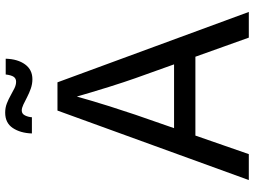

<svg xmlns="http://www.w3.org/2000/svg" viewBox="-138 -828 966 730"><g transform="rotate(-90 345.0 -463.0)"><path d="M25.4 0 289.6 -727.5H397L664.6 0H566.9L412.6 -431.6Q398.4 -471.7 379.6 -531.5Q360.8 -591.3 334 -684.1H351.6Q325.2 -590.3 305.9 -529.5Q286.6 -468.8 273.9 -431.6L124 0ZM158.2 -203.1V-284.2H531.7V-203.1ZM408.7 -822.8Q390.6 -822.8 373.3 -828.9Q356 -835 340.6 -843Q325.2 -851.1 312.3 -857.2Q299.3 -863.3 290 -863.3Q277.3 -863.3 271.2 -851.1Q265.1 -838.9 264.2 -824.7H202.6Q204.1 -868.7 223.4 -897.5Q242.7 -926.3 281.7 -926.3Q300.8 -926.3 316.9 -919.9Q333 -913.6 347.2 -905.5Q361.3 -897.5 374.3 -891.1Q387.2 -884.8 399.4 -884.8Q411.6 -884.8 418 -894Q424.3 -903.3 426.8 -924.3H486.8Q485.4 -878.4 465.1 -850.6Q444.8 -822.8 408.7 -822.8Z"/></g></svg>

Font: Inter Variable
Style: Regular
Weight: 400
Designer: Rasmus Andersson
Foundry: rsms
Version: Version 4.001;git-9221beed3